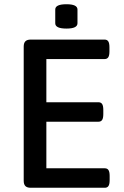

<svg xmlns="http://www.w3.org/2000/svg" viewBox="-20 -887 586 907"><path d="M92 -33V-667Q92 -684 100 -692Q108 -700 125 -700H474Q486 -700 491.5 -691.5Q497 -683 497 -664V-644Q497 -625 491.5 -616.5Q486 -608 474 -608H199V-404H445Q457 -404 462.5 -395.5Q468 -387 468 -368V-348Q468 -329 462.5 -320.5Q457 -312 445 -312H199V-92H475Q487 -92 492.5 -83.5Q498 -75 498 -56V-36Q498 -17 492.5 -8.5Q487 0 475 0H125Q108 0 100 -8Q92 -16 92 -33ZM241 -777V-842Q241 -867 294 -867Q346 -867 346 -842V-777Q346 -752 294 -752Q241 -752 241 -777Z"/></svg>

Font: Asap-Medium
Style: Regular
Weight: 500
Designer: Pablo Cosgaya
Foundry: Omnibus-Type
Version: Version 2.000; ttfautohint (v1.8)